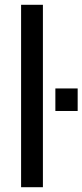

<svg xmlns="http://www.w3.org/2000/svg" viewBox="-20 -756 344 801"><path d="M68 25V-736H159V25ZM211 -293V-387H304V-293Z"/></svg>

Font: LINE Seed Sans KR Regular
Style: Regular
Weight: 400
Designer: LINE VX Design & Sandoll Inc & Dalton Maag Ltd
Foundry: Sandoll Inc.
Version: Version 1.000